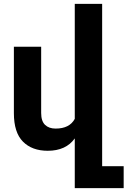

<svg xmlns="http://www.w3.org/2000/svg" viewBox="-20 -770 660 993"><path d="M619.6 89.4V203.1H366.7V-54.2Q344.2 -22.5 309.1 -6.3Q273.9 9.8 227.1 9.8Q145.5 9.8 98.6 -37.6Q51.8 -85 51.8 -184.6V-528.3H192.9V-185.5Q192.9 -143.6 212.9 -124.3Q232.9 -105 267.6 -105Q339.8 -105 366.7 -155.3V-750H508.3V89.4Z"/></svg>

Font: Mardoto
Style: Bold
Weight: 700
Designer: Christian Robertson, Vahan Hovhannisyan
Foundry: Google
Version: Version 1.000